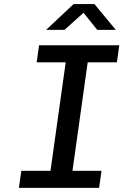

<svg xmlns="http://www.w3.org/2000/svg" viewBox="-20 -904 640 924"><path d="M71 0 82.5 -82H223L296.2 -604H156.5L168 -686H554L542.5 -604H402L328.8 -82H468.5L457 0ZM202 -760.2 334.2 -884.5H434.5L537.2 -760.2H448L368.5 -859.2H400.2L290.5 -760.2Z"/></svg>

Font: Chivo Mono Medium
Style: Italic
Weight: 500
Italic angle: -8.05°
Monospace: yes
Designer: Hector Gatti
Foundry: Omnibus-Type
Version: Version 1.008